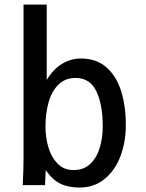

<svg xmlns="http://www.w3.org/2000/svg" viewBox="-20 -810 640 840"><path d="M180 -66 177 0H79.5Q83 -67.5 83 -120.5V-790H184.5V-460Q211.5 -506 250.2 -530Q289 -554 334 -554Q401.5 -554 445.5 -515.5Q489.5 -477 510 -411.2Q530.5 -345.5 530.5 -262Q530.5 -191 507.8 -128.8Q485 -66.5 439 -28Q393 10.5 327.5 10.5Q278.5 10.5 243.8 -6.5Q209 -23.5 180 -66ZM429.5 -257.5Q429.5 -351.5 401.8 -410.2Q374 -469 310.5 -469Q265.5 -469 236 -440.2Q206.5 -411.5 192.8 -363.2Q179 -315 179 -255.5Q179 -209.5 191.5 -166.2Q204 -123 231.5 -94.5Q259 -66 302 -66Q347.5 -66 376 -94Q404.5 -122 417 -165.5Q429.5 -209 429.5 -257.5Z"/></svg>

Font: JuliaMono Medium
Style: Regular
Weight: 500
Monospace: yes
Designer: cormullion
Foundry: corm
Version: Version 0.054; ttfautohint (v1.8.4)